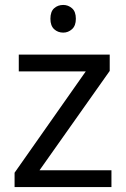

<svg xmlns="http://www.w3.org/2000/svg" viewBox="-20 -757 510 777"><path d="M431 0H39V-58L327 -468H56V-536H424V-470L140 -68H431ZM236 -737Q256 -737 271.5 -723.5Q287 -710 287 -681Q287 -653 271.5 -639Q256 -625 236 -625Q214 -625 199 -639Q184 -653 184 -681Q184 -710 199 -723.5Q214 -737 236 -737Z"/></svg>

Font: Noto Sans Tamil Supplement
Style: Regular
Weight: 400
Designer: Ek Type
Foundry: Ek Type
Version: Version 2.001; ttfautohint (v1.8.4.7-5d5b)